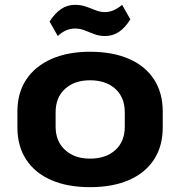

<svg xmlns="http://www.w3.org/2000/svg" viewBox="-20 -764 745 794"><path d="M352 10Q259 10 191.5 -19.5Q124 -49 88 -104.5Q52 -160 52 -237V-303Q52 -380 88.5 -435Q125 -490 192.5 -520Q260 -550 352 -550Q446 -550 513.5 -520.5Q581 -491 617 -435.5Q653 -380 653 -303V-237Q653 -160 617 -104.5Q581 -49 513.5 -19.5Q446 10 352 10ZM352 -108Q418 -108 457 -143.5Q496 -179 496 -240V-300Q496 -361 457 -396.5Q418 -432 352 -432Q288 -432 249 -396.5Q210 -361 210 -300V-240Q210 -180 249 -144Q288 -108 352 -108ZM185 -675Q207 -709 232.5 -726.5Q258 -744 290 -744Q314 -744 334.5 -737Q355 -730 374.5 -722Q394 -714 414 -714Q432 -714 449.5 -721.5Q467 -729 485 -744L519 -684Q498 -650 472.5 -632.5Q447 -615 414 -615Q390 -615 369.5 -623Q349 -631 330 -638.5Q311 -646 290 -646Q271 -646 253.5 -638.5Q236 -631 219 -615Z"/></svg>

Font: Pathway Extreme 8pt Thin 12pt
Style: Bold
Weight: 700
Version: Version 1.001;gftools[0.9.26]